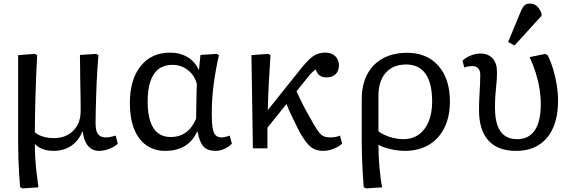

<svg xmlns="http://www.w3.org/2000/svg" viewBox="-20 -826 3185 1069"><path d="M105 223 92 216Q89 182 86.5 142.5Q84 103 82.5 58.5Q81 14 81 -34Q81 -43 81 -63.5Q81 -84 81 -114.5Q81 -145 81 -186.5Q81 -228 81 -278.5Q81 -329 81 -389.5Q81 -450 81 -519L174 -526L187 -519Q184 -465 181.5 -407Q179 -349 177.5 -292.5Q176 -236 175 -184Q174 -132 174 -90Q189 -75 218 -66Q247 -57 279 -57Q347 -57 388 -98.5Q429 -140 429 -207Q429 -222 429 -242Q429 -262 428.5 -286.5Q428 -311 427.5 -339Q427 -367 426.5 -397Q426 -427 426 -458Q426 -489 425 -520L515 -526L528 -519Q525 -485 522.5 -445Q520 -405 518 -363.5Q516 -322 515 -281.5Q514 -241 513 -204.5Q512 -168 512 -140Q512 -112 518 -94.5Q524 -77 537 -69Q550 -61 570 -61Q583 -61 595.5 -63.5Q608 -66 624 -71L636 -26Q617 -8 587.5 3Q558 14 531 14Q506 14 487 1.5Q468 -11 456.5 -35Q445 -59 441 -93H438Q417 -41 375.5 -13.5Q334 14 278 14Q245 14 219 4.5Q193 -5 176 -23H174Q174 15 176.5 55Q179 95 183.5 135.5Q188 176 194 217Z M901 14Q839 14 794.5 -17.5Q750 -49 726.5 -108.5Q703 -168 703 -252Q703 -383 763 -458Q823 -533 927 -533Q982 -533 1024 -508Q1066 -483 1086 -438H1088L1096 -520L1186 -526L1199 -519Q1190 -480 1182.5 -438.5Q1175 -397 1169.5 -355.5Q1164 -314 1161.5 -273Q1159 -232 1159 -194Q1159 -142 1164 -113Q1169 -84 1181 -72.5Q1193 -61 1215 -61Q1223 -61 1236 -64Q1249 -67 1259 -71L1271 -26Q1252 -7 1228.5 3.5Q1205 14 1180 14Q1135 14 1113 -10Q1091 -34 1080 -93H1077Q1062 -58 1036.5 -34Q1011 -10 977 2Q943 14 901 14ZM931 -63Q979 -63 1014.5 -88.5Q1050 -114 1072 -165Q1072 -180 1072.5 -205Q1073 -230 1073.5 -259Q1074 -288 1074.5 -314Q1075 -340 1076 -357Q1065 -405 1027 -435Q989 -465 939 -465Q894 -465 863.5 -442Q833 -419 817.5 -373.5Q802 -328 802 -260Q802 -195 816.5 -151Q831 -107 859.5 -85Q888 -63 931 -63Z M1781 14Q1754 14 1734 6Q1714 -2 1696 -21.5Q1678 -41 1658 -74Q1648 -91 1632 -123Q1616 -155 1600 -189.5Q1584 -224 1575 -247L1469 -115L1469 0H1388L1380 -519L1473 -526L1486 -519Q1484 -481 1481.5 -444Q1479 -407 1477 -370Q1475 -333 1473.5 -294Q1472 -255 1471 -213L1654 -442Q1682 -477 1703.5 -497Q1725 -517 1746 -525Q1767 -533 1791 -533Q1826 -533 1846.5 -513.5Q1867 -494 1867 -462Q1867 -431 1848.5 -413Q1830 -395 1798 -395Q1774 -395 1759 -406.5Q1744 -418 1739 -439Q1733 -437 1725 -430Q1717 -423 1707 -412Q1697 -401 1685 -385L1631 -318Q1639 -300 1653 -270.5Q1667 -241 1686.5 -205.5Q1706 -170 1728 -132Q1745 -103 1757.5 -87.5Q1770 -72 1784 -66.5Q1798 -61 1819 -61Q1835 -61 1848 -63.5Q1861 -66 1873 -71L1885 -26Q1872 -14 1854 -5Q1836 4 1817.5 9Q1799 14 1781 14Z M2018 223 2005 216Q2002 179 1999.5 135.5Q1997 92 1995.5 49.5Q1994 7 1994 -27V-273Q1994 -354 2024.5 -412Q2055 -470 2112 -501Q2169 -532 2247 -532Q2357 -532 2421 -459.5Q2485 -387 2485 -261Q2485 -177 2454.5 -115Q2424 -53 2367.5 -19.5Q2311 14 2234 14Q2210 14 2181 9.5Q2152 5 2127 -3Q2102 -11 2089 -19H2087Q2087 9 2088.5 42.5Q2090 76 2093 109.5Q2096 143 2100 171Q2104 199 2108 217ZM2225 -51Q2275 -51 2311 -76.5Q2347 -102 2366.5 -149Q2386 -196 2386 -260Q2386 -363 2349.5 -415Q2313 -467 2241 -467Q2169 -467 2128 -421Q2087 -375 2087 -292V-96Q2098 -85 2121 -74.5Q2144 -64 2172 -57.5Q2200 -51 2225 -51Z M2853 14Q2752 14 2699.5 -43.5Q2647 -101 2647 -213Q2647 -252 2649 -286.5Q2651 -321 2652.5 -352Q2654 -383 2654 -408Q2654 -432 2643 -445Q2632 -458 2611 -458Q2599 -458 2588 -456.5Q2577 -455 2565 -450L2555 -488Q2574 -506 2601 -517Q2628 -528 2655 -528Q2698 -528 2722.5 -501Q2747 -474 2747 -427Q2747 -399 2745.5 -377Q2744 -355 2741.5 -334Q2739 -313 2737.5 -287Q2736 -261 2736 -225Q2736 -167 2749.5 -128.5Q2763 -90 2790.5 -70.5Q2818 -51 2859 -51Q2924 -51 2957.5 -100.5Q2991 -150 2991 -246Q2991 -287 2984 -331Q2977 -375 2963 -420Q2949 -465 2929 -508L3016 -526L3029 -519Q3048 -481 3060.5 -438.5Q3073 -396 3080 -352Q3087 -308 3087 -266Q3087 -177 3059.5 -114.5Q3032 -52 2980 -19Q2928 14 2853 14ZM2845 -573 2809 -592 2879 -761Q2890 -787 2900.5 -796.5Q2911 -806 2930 -806Q2952 -806 2967 -794Q2982 -782 2995 -753V-738Z"/></svg>

Font: Literata Variable Black
Style: Regular
Weight: 900
Designer: Latin by Veronika Burian and Jose Scaglione. Greek by Irene Vlachou. Cyrillic by Vera Evstafieva.
Foundry: TypeTogether
Version: Version 3.021